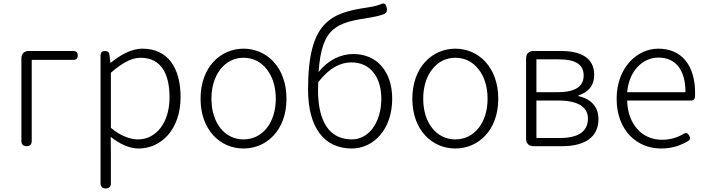

<svg xmlns="http://www.w3.org/2000/svg" viewBox="-20 -820 3961 1077"><path d="M100 -267V-29C100 -10 110 0 129 0C148 0 158 -10 158 -29V-484H391C408 -484 416 -492 416 -509C416 -526 408 -534 391 -534H258H141C116 -534 100 -518 100 -493Z M544 -341V-148V208C544 227 554 237 573 237C592 237 602 227 602 208V46L601 -52C655 -10 708 13 758 13C883 13 993 -93 993 -275C993 -440 921 -547 779 -547C714 -547 652 -509 601 -468H599L594 -512C593 -527 584 -534 569 -534C553 -534 544 -526 544 -510ZM602 -334V-412C664 -466 717 -496 768 -496C886 -496 931 -403 931 -274C931 -132 856 -38 754 -38C714 -38 659 -55 602 -103V-257Z M1177 -473C1133 -425 1105 -355 1105 -266C1105 -89 1217 13 1346 13C1475 13 1587 -89 1587 -266C1587 -355 1559 -425 1515 -473C1471 -521 1411 -547 1346 -547C1282 -547 1221 -521 1177 -473ZM1217 -432C1249 -473 1294 -496 1346 -496C1399 -496 1444 -473 1476 -432C1508 -392 1527 -335 1527 -266C1527 -130 1451 -38 1346 -38C1241 -38 1166 -130 1166 -266C1166 -335 1185 -392 1217 -432Z M1849 -654C1896 -695 1964 -707 2053 -721C2087 -727 2114 -732 2138 -743C2150 -750 2153 -761 2150 -775C2145 -796 2137 -806 2118 -797C2100 -790 2081 -784 2041 -778C1938 -763 1855 -743 1797 -679C1740 -616 1708 -509 1708 -318C1708 -105 1798 13 1953 13C2075 13 2180 -94 2180 -266C2180 -418 2095 -517 1962 -517C1891 -517 1820 -483 1767 -416C1776 -545 1802 -614 1849 -654ZM2071 -101C2042 -61 2000 -38 1953 -38C1890 -38 1842 -64 1811 -111C1780 -158 1764 -227 1764 -311L1765 -359C1830 -443 1893 -470 1951 -470C2060 -470 2119 -384 2119 -266C2119 -199 2101 -142 2071 -101Z M2365 -473C2321 -425 2293 -355 2293 -266C2293 -89 2405 13 2534 13C2663 13 2775 -89 2775 -266C2775 -355 2747 -425 2703 -473C2659 -521 2599 -547 2534 -547C2470 -547 2409 -521 2365 -473ZM2405 -432C2437 -473 2482 -496 2534 -496C2587 -496 2632 -473 2664 -432C2696 -392 2715 -335 2715 -266C2715 -130 2639 -38 2534 -38C2429 -38 2354 -130 2354 -266C2354 -335 2373 -392 2405 -432Z M2931 -267V-41C2931 -16 2947 0 2972 0H3032H3133C3257 0 3337 -48 3337 -152C3337 -231 3283 -268 3225 -281V-285C3276 -301 3313 -336 3313 -400C3313 -494 3241 -534 3125 -534H2972C2947 -534 2931 -518 2931 -493ZM2989 -395V-487H3052H3116C3213 -487 3254 -455 3254 -396C3254 -339 3213 -303 3108 -303H2989ZM2989 -151V-256H3114C3221 -256 3278 -220 3278 -155C3278 -84 3226 -46 3122 -46H3055H2989Z M3781 -256H3858C3869 -256 3877 -263 3878 -274C3879 -282 3879 -291 3879 -299C3879 -455 3802 -547 3673 -547C3553 -547 3439 -440 3439 -266C3439 -91 3550 13 3688 13C3754 13 3801 -6 3840 -29C3853 -37 3853 -46 3846 -59C3838 -74 3827 -78 3813 -68C3778 -48 3740 -36 3693 -36C3578 -36 3501 -127 3498 -256H3687ZM3743 -303H3661H3498C3509 -425 3587 -497 3673 -497C3767 -497 3825 -432 3825 -303Z"/></svg>

Font: GenSenRounded2 TW L
Style: Regular
Weight: 300
Version: Version 2.100;PS 2.1;hotconv 16.6.51;makeotf.lib2.5.65220 DE